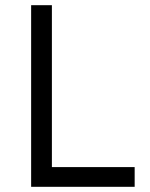

<svg xmlns="http://www.w3.org/2000/svg" viewBox="-20 -720 579 740"><path d="M100 0H499V-76H180V-700H100Z"/></svg>

Font: Fixel Display Regular
Style: Regular
Weight: 400
Designer: AlfaBravo + MacPaw
Foundry: Kyrylo Tkachov, Marchela Mozhyna, Serhii Makarenko, Maria Weinstein, Zakhar Kryvoshyya
Version: Version 1.211